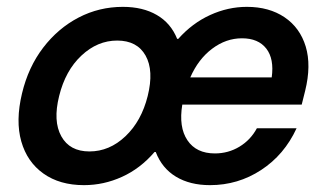

<svg xmlns="http://www.w3.org/2000/svg" viewBox="-20 -530 949 560"><path d="M225 10Q154.2 10 106.7 -23.8Q59.2 -57.5 42.1 -117.5Q25 -177.5 44.2 -257.5Q62.5 -334.2 105.8 -390.8Q149.2 -447.5 209.2 -478.8Q269.2 -510 338.3 -510Q396.7 -510 437.5 -486.2Q478.3 -462.5 496.7 -416.7H500Q540.8 -462.5 592.9 -486.2Q645 -510 700 -510Q765 -510 810 -479.6Q855 -449.2 871.7 -394.2Q888.3 -339.2 870 -265L860 -225H511.7Q500.8 -159.2 526.7 -120.8Q552.5 -82.5 606.7 -82.5Q645.8 -82.5 678.3 -102.1Q710.8 -121.7 729.2 -155.8H845Q809.2 -78.3 741.7 -34.2Q674.2 10 592.5 10Q534.2 10 493.3 -14.6Q452.5 -39.2 434.2 -86.7H430.8Q389.2 -38.3 335.8 -14.2Q282.5 10 225 10ZM535 -304.2H772.5Q780 -358.3 756.7 -388.3Q733.3 -418.3 685.8 -418.3Q639.2 -418.3 598.8 -387.9Q558.3 -357.5 535 -304.2ZM240.8 -88.3Q299.2 -88.3 345.8 -132.5Q392.5 -176.7 410.8 -250Q429.2 -324.2 404.6 -367.9Q380 -411.7 321.7 -411.7Q264.2 -411.7 217.5 -367.9Q170.8 -324.2 152.5 -250Q134.2 -176.7 158.8 -132.5Q183.3 -88.3 240.8 -88.3Z"/></svg>

Font: Funnel Sans Medium
Style: Italic
Weight: 500
Italic angle: -14.036°
Version: Version 1.000; Beta; Release 5; Build 24; ttfautohint (v1.8.